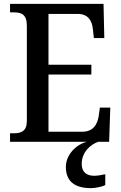

<svg xmlns="http://www.w3.org/2000/svg" viewBox="-20 -734 627 994"><path d="M32 0H430C373 14 321 68 321 130C321 206 368 240 451 240C471 240 506 234 525 224V168C503 173 483 176 467 176C430 176 403 158 403 115C403 52 450 13 489 0H545L551 -177H497L491 -133C484 -89 462 -52 406 -52H231V-348H453V-399H231V-662H382C437 -662 457 -626 461 -581L466 -537H520L516 -714H32V-670H51C89 -670 119 -661 119 -601V-108C119 -55 90 -44 52 -44H32Z"/></svg>

Font: Noto Serif Myanmar SemiCondensed Medium
Style: Regular
Weight: 500
Width: 4
Designer: Ben Mitchell and the Monotype Design Team
Foundry: Monotype Imaging Inc.
Version: Version 2.106